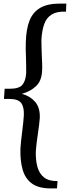

<svg xmlns="http://www.w3.org/2000/svg" viewBox="-20 -780 390 1071"><path d="M350 -760 348 -715Q298 -717 269 -699.5Q240 -682 227 -646.5Q214 -611 211 -558Q211 -545 211.5 -523Q212 -501 213 -475.5Q214 -450 215 -427Q216 -404 215 -388Q213 -329 180.5 -299Q148 -269 103 -257V-256Q147 -245 175.5 -212.5Q204 -180 202 -122Q201 -106 198 -82.5Q195 -59 191 -32Q187 -5 184 19.5Q181 44 180 61Q178 111 188.5 150Q199 189 226 210Q253 231 301 230L298 271Q288 271 280.5 271Q273 271 263 271Q196 271 158.5 244Q121 217 106.5 167Q92 117 94 49Q95 31 97.5 6.5Q100 -18 103.5 -44.5Q107 -71 109.5 -95Q112 -119 113 -137Q115 -182 98.5 -205Q82 -228 33 -228H2L6 -285H36Q86 -285 104.5 -306.5Q123 -328 126 -372Q126 -387 126 -408.5Q126 -430 125 -455Q124 -480 123.5 -503.5Q123 -527 124 -546Q126 -617 144.5 -664.5Q163 -712 204 -736Q245 -760 315 -760Q324 -760 331.5 -760Q339 -760 350 -760Z"/></svg>

Font: Lora Medium
Style: Italic
Weight: 500
Italic angle: -3°
Designer: Olga Karpushina, Alexei Vanyashin (Cyrillic)
Foundry: Cyreal
Version: Version 3.004